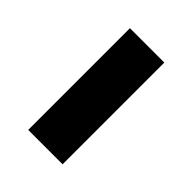

<svg xmlns="http://www.w3.org/2000/svg" viewBox="-9 -875 387 387"><g transform="rotate(-45 185.0 -681.0)"><path d="M40 -632V-730H330V-632Z"/></g></svg>

Font: Tektur SemiCondensed SemiBold
Style: Regular
Weight: 600
Width: 4
Designer: Adam Jagosz
Foundry: Adam Jagosz
Version: Version 1.005;gftools[0.9.30]